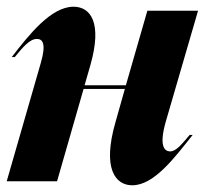

<svg xmlns="http://www.w3.org/2000/svg" viewBox="-26 -540 610 572"><path d="M96 -354 -6 0H144L223 -275H346L318 -176C278 -37 318 12 368 12C434 12 496 -73 548 -138H539C516 -111 499 -89 481 -89C462 -89 448 -108 468 -178L564 -508H413L349 -286H226L243 -345C280 -474 243 -520 193 -520C126 -520 60 -436 9 -370H18C41 -398 62 -424 84 -424C101 -424 112 -410 96 -354Z"/></svg>

Font: Nyght Serif Bold Italic
Style: Regular
Weight: 700
Italic angle: -16°
Designer: Maksym Kobuzan
Version: Version 0.410;Glyphs 3.1.2 (3151)